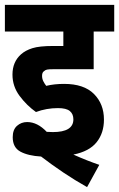

<svg xmlns="http://www.w3.org/2000/svg" viewBox="-20 -642 487 785"><path d="M217 -200Q170 -200 127 -184Q89 -211 60 -250Q31 -289 31 -337Q31 -389 66 -420Q84 -436 112.5 -445Q141 -454 197 -454H239V-513H0V-622H447V-513H363V-359H197Q180 -359 172.5 -357.5Q165 -356 160 -351Q152 -346 152 -332Q152 -320 157 -310Q162 -300 169 -291Q202 -299 242 -299Q323 -299 364 -258Q405 -217 405 -153Q405 -98 375 -60.5Q345 -23 280 -10Q336 15 386 32L336 123Q286 95 238.5 63Q191 31 148 -2Q95 -5 63.5 -22Q32 -39 32 -81Q32 -112 49.5 -127.5Q67 -143 91 -143Q133 -143 171 -103Q184 -102 196 -102Q280 -102 280 -154Q280 -176 265.5 -188Q251 -200 217 -200Z"/></svg>

Font: Noto Sans Condensed
Style: Bold
Weight: 700
Width: 3
Designer: Monotype Design Team
Foundry: Monotype Imaging Inc.
Version: Version 2.013; ttfautohint (v1.8.4.7-5d5b)